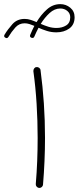

<svg xmlns="http://www.w3.org/2000/svg" viewBox="-45 -907 386 944"><path d="M251.5 -886.7Q279.3 -886.7 300.5 -869.1Q321.8 -851.6 321.8 -822.3Q321.8 -785.6 295.7 -766.8Q269.5 -748 232.4 -748Q207.5 -748 185.8 -754.9Q164.1 -761.7 144.5 -770.5Q133.8 -750.5 124 -727.5Q120.1 -717.8 109.9 -721.2Q99.6 -725.1 103.5 -735.4Q113.3 -759.3 124 -779.8Q111.3 -785.2 99.4 -788.8Q87.4 -792.5 76.2 -792.5Q48.8 -792.5 30.3 -771.7Q11.7 -751 -3.9 -725.1Q-9.8 -716.3 -18.6 -721.7Q-28.3 -726.6 -22.5 -736.8Q-6.8 -762.7 16.1 -788.3Q39.1 -814 76.2 -814Q91.3 -814 105.7 -809.3Q120.1 -804.7 134.8 -798.3Q156.7 -835 185.8 -860.8Q214.8 -886.7 251.5 -886.7ZM251.5 -865.2Q223.1 -865.2 198.7 -842.8Q174.3 -820.3 155.3 -789.6Q173.3 -781.7 192.6 -775.6Q211.9 -769.5 232.9 -769.5Q260.3 -769.5 280.3 -782Q300.3 -794.4 300.3 -822.3Q300.3 -841.3 285.9 -853.3Q271.5 -865.2 251.5 -865.2ZM119.1 -557.1Q118.7 -564.5 123 -570.6Q127.4 -576.7 134.3 -577.1Q141.6 -578.1 147.7 -573.5Q153.8 -568.8 154.3 -562Q165 -481.9 170.7 -398.4Q176.3 -314.9 176.3 -229Q176.3 -172.4 173.8 -115Q171.4 -57.6 166.5 1Q166 7.8 160.2 12.7Q154.3 17.6 147 17.1Q140.1 16.1 135.3 10.7Q130.4 5.4 130.9 -2Q135.7 -59.1 137.9 -115.7Q140.1 -172.4 140.1 -228.5Q140.1 -313.5 135 -396.2Q129.9 -479 119.1 -557.1Z"/></svg>

Font: Mikhak-FD ExtraLight
Style: Regular
Weight: 200
Designer: Amin Abedi
Version: Version 3.2